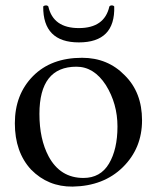

<svg xmlns="http://www.w3.org/2000/svg" viewBox="-20 -681 576 711"><path d="M442 -402Q506 -339 506 -235.5Q506 -132 435 -62Q364 8 249 10Q158 11 95 -53Q35 -118 35 -224.5Q35 -331 102 -399Q169 -467 284 -467Q379 -467 442 -402ZM289 -22Q352 -22 383.5 -75Q415 -128 415 -212.5Q415 -297 372 -366Q328 -434 263 -434Q126 -434 126 -259Q126 -166 160 -102Q203 -22 289 -22ZM403 -657Q407 -524 272 -524Q139 -524 140 -657Q144 -661 150 -661Q156 -661 159 -657Q177 -577 272 -577Q367 -577 385 -657Q388 -661 394 -661Q400 -661 403 -657Z"/></svg>

Font: GFS Didot
Style: Regular
Weight: 400
Designer: Takis Katsoulidis and George D. Matthiopoulos
Foundry: Takis Katsoulidis and George D. Matthiopoulos
Version: Version 1.0